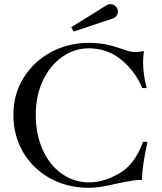

<svg xmlns="http://www.w3.org/2000/svg" viewBox="-20 -886 776 918"><path d="M44 -336Q44 -436 93 -514.5Q142 -593 224.5 -637Q307 -681 402 -681Q451 -681 485 -674Q519 -667 554 -655Q579 -646 595 -641.5Q611 -637 629 -637Q639 -637 649.5 -639Q660 -641 666 -642L668 -640Q664 -612 664 -589Q664 -533 681 -465H660Q629 -542 562 -598.5Q495 -655 404 -655Q336 -655 278 -614.5Q220 -574 185.5 -501.5Q151 -429 151 -337Q151 -245 183.5 -171.5Q216 -98 274.5 -56Q333 -14 406 -14Q476 -14 550.5 -57Q625 -100 664 -208H685Q659 -89 659 -26H649Q628 -26 566 -14L542 -9Q456 12 406 12Q301 12 218.5 -34Q136 -80 90 -159.5Q44 -239 44 -336ZM321 -756 488 -860Q497 -866 508 -866Q524 -866 534 -855Q544 -844 544 -830Q544 -827 542 -819Q537 -808 530 -803Q523 -798 512 -795L332 -735Z"/></svg>

Font: Ibarra Real Nova
Style: Regular
Weight: 400
Designer: Jose Maria Ribagorda & Octavio Pardo
Foundry: Jose Maria Ribagorda
Version: Version 1.014